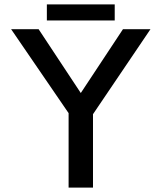

<svg xmlns="http://www.w3.org/2000/svg" viewBox="-20 -856 737 876"><path d="M293 0V-339.8L30.8 -722.7H156.2L348.6 -431.6L541 -722.7H666.5L404.3 -335V0ZM193.8 -762.7V-835.9H503.4V-762.7Z"/></svg>

Font: Giphurs Medium
Style: Regular
Weight: 500
Version: Version 0.920; ttfautohint (v1.8.4.7-5d5b)